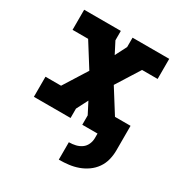

<svg xmlns="http://www.w3.org/2000/svg" viewBox="-171 -648 943 993"><g transform="rotate(30 300.0 -151.5)"><path d="M320 217V113H322Q341 113 360 108.5Q379 104 394.5 93Q410 82 418 64Q426 46 426 27V0H335V-56L300 -124L265 -56V0H46V-120H139L227 -260L139 -400H46V-520H265V-464L300 -396L335 -464V-520H554V-400H461L373 -260L461 -120H554V27Q554 55 547 83Q540 111 523.5 134.5Q507 158 483.5 174.5Q460 191 433.5 200.5Q407 210 378.5 213.5Q350 217 322 217Z"/></g></svg>

Font: Iosevka Etoile Heavy
Style: Regular
Weight: 900
Designer: Belleve Invis
Foundry: Belleve Invis
Version: Version 22.1.2; ttfautohint (v1.8.4)